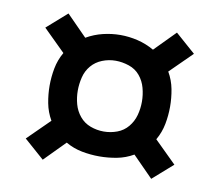

<svg xmlns="http://www.w3.org/2000/svg" viewBox="-61 -656 722 631"><g transform="rotate(10 300.0 -340.0)"><path d="M481 -96 413 -165Q387 -150 358 -144.5Q329 -139 300 -139Q271 -139 242 -144.5Q213 -150 187 -165L119 -96L52 -155L125 -227Q110 -253 104.5 -282Q99 -311 99 -340Q99 -369 104.5 -398Q110 -427 125 -453L52 -525L119 -584L187 -515Q213 -530 242 -537Q271 -544 300 -544Q329 -544 358 -537Q387 -530 413 -515L481 -584L548 -525L475 -453Q490 -427 495.5 -398Q501 -369 501 -340Q501 -311 495.5 -282Q490 -253 475 -227L548 -155ZM300 -222Q323 -222 344.5 -230Q366 -238 380.5 -255.5Q395 -273 401 -295Q407 -317 407 -340Q407 -363 401 -385.5Q395 -408 380.5 -425.5Q366 -443 343.5 -450.5Q321 -458 299 -458Q276 -458 254.5 -449.5Q233 -441 218.5 -424Q204 -407 198.5 -384.5Q193 -362 193 -340Q193 -317 199 -295Q205 -273 219.5 -255.5Q234 -238 255.5 -230Q277 -222 300 -222Z"/></g></svg>

Font: Iosevka Custom Medium Extended
Style: Regular
Weight: 500
Width: 7
Monospace: yes
Designer: Belleve Invis
Foundry: Belleve Invis
Version: Version 11.2.4; ttfautohint (v1.8.4)